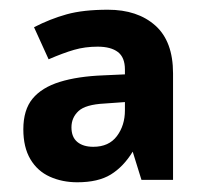

<svg xmlns="http://www.w3.org/2000/svg" viewBox="-20 -742 418 395"><path d="M202 -722Q263 -722 299.5 -689.5Q336 -657 336 -591V-372H271L253 -430Q234 -399 208 -383Q182 -367 139 -367Q108 -367 82.5 -378.5Q57 -390 42.5 -414.5Q28 -439 28 -476Q28 -516 47 -539Q66 -562 103 -573.5Q140 -585 193 -587L237 -589V-599Q237 -624 222.5 -635Q208 -646 181 -646Q155 -646 132.5 -639.5Q110 -633 80 -620L50 -686Q83 -703 117 -712.5Q151 -722 202 -722ZM195 -529Q156 -527 141.5 -513.5Q127 -500 127 -480Q127 -460 139 -450Q151 -440 172 -440Q204 -440 220.5 -462Q237 -484 237 -515V-532Z"/></svg>

Font: Noto Sans Hebrew Thin
Style: Bold
Weight: 700
Version: Version 3.001